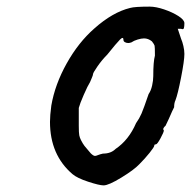

<svg xmlns="http://www.w3.org/2000/svg" viewBox="-20 -563 577 580"><path d="M199 -37Q131 -95 131 -195Q131 -214 135 -244Q146 -308 181.5 -371.5Q217 -435 265 -477Q320 -526 373 -539Q387 -543 432 -543Q451 -543 476 -534.5Q501 -526 519 -514.5Q537 -503 537 -493Q537 -483 535.5 -478Q534 -473 527 -476H517L527 -446Q531 -437 534 -424Q537 -411 537 -400Q537 -380 527 -329Q517 -278 510 -260Q506 -252 506 -239Q502 -232 490 -204L480 -183Q476 -180 474 -176Q472 -172 475 -169Q475 -164 465 -145.5Q455 -127 451 -127Q450 -127 448 -126.5Q446 -126 446 -123Q446 -119 432 -101.5Q418 -84 401 -67Q385 -50 346.5 -26.5Q308 -3 293 -3Q280 -3 246.5 -14Q213 -25 199 -37ZM329 -113Q369 -140 391 -191Q401 -205 407.5 -220Q414 -235 429 -279Q436 -289 439.5 -304.5Q443 -320 443 -333Q443 -377 448 -395Q448 -421 447 -425Q446 -429 439 -438Q428 -447 415 -447Q407 -447 395.5 -443.5Q384 -440 377 -435Q371 -433 368 -433Q362 -433 357.5 -435.5Q353 -438 353 -442Q353 -454 342.5 -443.5Q332 -433 304 -398Q288 -382 274.5 -362.5Q261 -343 261 -339Q261 -336 257.5 -328Q254 -320 252 -315Q245 -304 233 -276.5Q221 -249 218 -237V-183Q218 -161 219.5 -154Q221 -147 224.5 -140Q228 -133 230 -130Q234 -123 243 -113Q252 -103 254 -100Q262 -92 267 -92Q270 -92 276 -94.5Q282 -97 291 -99Q315 -99 329 -113Z"/></svg>

Font: Caveat
Style: Bold
Weight: 700
Designer: Pablo Impallari
Foundry: Pablo Impallari
Version: Version 1.500; ttfautohint (v1.6)